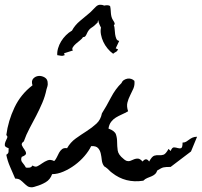

<svg xmlns="http://www.w3.org/2000/svg" viewBox="-39 -746 843 802"><path d="M673.8 -48.8Q662.1 -48.8 655.8 -48.3Q649.4 -47.9 644.5 -46.9Q639.6 -45.9 633.8 -43Q627.9 -40 618.2 -34.2Q614.3 -23.4 607.9 -18.1Q601.6 -12.7 593.3 -9.3Q585 -5.9 576.2 -2.4Q567.4 1 559.6 8.8Q485.4 20.5 428.7 -24.4Q421.9 -29.3 416.5 -35.2Q411.1 -41 404.3 -45.9Q399.4 -49.8 398.9 -49.3Q398.4 -48.8 394.5 -53.7Q387.7 -63.5 386.2 -77.6Q384.8 -91.8 381.8 -105Q378.9 -118.2 370.6 -127.4Q362.3 -136.7 341.8 -135.7Q332 -115.2 314 -94.2Q295.9 -73.2 273.4 -56.6Q251 -40 226.1 -29.3Q201.2 -18.6 178.7 -18.6Q170.9 3.9 151.9 15.1Q132.8 26.4 111.3 32.2Q109.4 33.2 103.5 34.7Q97.7 36.1 96.7 36.1Q83 37.1 75.2 31.2Q67.4 25.4 60.5 18.6Q53.7 11.7 45.9 5.9Q38.1 0 24.4 0Q13.7 -25.4 2.9 -49.8Q-7.8 -74.2 -12.7 -99.6Q-3.9 -104.5 -3.4 -111.8Q-2.9 -119.1 -2.9 -127Q-18.6 -131.8 -19 -139.2Q-19.5 -146.5 -16.1 -154.3Q-12.7 -162.1 -9.3 -169.4Q-5.9 -176.8 -12.7 -181.6Q-4.9 -241.2 21.5 -296.9Q47.9 -352.5 96.7 -389.6Q90.8 -408.2 100.1 -418Q109.4 -427.7 122.6 -428.7Q135.7 -429.7 147.9 -422.4Q160.2 -415 160.2 -399.4Q161.1 -392.6 159.2 -385.7Q157.2 -378.9 155.3 -373Q149.4 -343.8 137.7 -316.4Q126 -289.1 112.3 -262.7Q98.6 -236.3 84.5 -210Q70.3 -183.6 60.5 -155.3Q48.8 -147.5 52.7 -138.7Q56.6 -129.9 63 -121.6Q69.3 -113.3 69.8 -105.5Q70.3 -97.7 51.8 -90.8Q45.9 -77.1 54.7 -66.9Q63.5 -56.6 69.3 -45.9Q77.1 -44.9 84.5 -45.9Q91.8 -46.9 96.7 -54.7Q108.4 -46.9 117.7 -51.8Q127 -56.6 137.2 -64Q147.5 -71.3 159.7 -76.2Q171.9 -81.1 187.5 -73.2Q194.3 -80.1 198.7 -89.8Q203.1 -99.6 208 -108.4Q212.9 -117.2 220.2 -123Q227.5 -128.9 241.2 -127Q254.9 -151.4 277.3 -167.5Q299.8 -183.6 322.8 -198.2Q345.7 -212.9 363.8 -229.5Q381.8 -246.1 386.7 -272.5Q405.3 -301.8 424.3 -338.4Q443.4 -375 468.8 -399.4Q471.7 -407.2 478.5 -411.6Q485.4 -416 493.2 -417.5Q501 -418.9 508.8 -416.5Q516.6 -414.1 522.5 -408.2Q524.4 -390.6 518.1 -376Q511.7 -361.3 504.4 -347.2Q497.1 -333 493.2 -317.4Q489.3 -301.8 496.1 -281.2Q482.4 -273.4 469.2 -267.6Q456.1 -261.7 444.8 -254.9Q433.6 -248 425.3 -237.3Q417 -226.6 414.1 -209Q440.4 -199.2 445.3 -184.6Q450.2 -169.9 450.2 -152.8Q450.2 -135.7 452.6 -117.7Q455.1 -99.6 477.5 -82Q481.4 -79.1 482.9 -77.6Q484.4 -76.2 489.3 -74.2Q499 -71.3 506.8 -74.7Q514.6 -78.1 522 -81.1Q529.3 -84 537.6 -83.5Q545.9 -83 556.6 -71.3Q571.3 -89.8 584 -71.3Q595.7 -92.8 605.5 -95.7Q615.2 -98.6 624.5 -97.7Q633.8 -96.7 643.6 -99.6Q653.3 -102.5 665 -124L673.8 -115.2Q679.7 -130.9 688 -130.4Q696.3 -129.9 704.1 -127.4Q711.9 -125 717.8 -127.4Q723.6 -129.9 723.6 -150.4Q732.4 -150.4 738.8 -154.3Q745.1 -158.2 751.5 -163.1Q757.8 -168 765.6 -171.4Q773.4 -174.8 784.2 -174.8L758.8 -113.3ZM433.6 -521.5Q420.9 -530.3 410.2 -543.5Q399.4 -556.6 392.6 -571.3Q385.7 -585.9 382.8 -601.6Q379.9 -617.2 382.8 -630.9Q374 -646.5 371.1 -662.1Q369.1 -656.2 369.1 -652.3Q355.5 -637.7 343.3 -630.4Q331.1 -623 323.2 -604.5Q321.3 -599.6 317.9 -595.2Q314.5 -590.8 307.6 -590.8Q304.7 -585 295.4 -577.6Q286.1 -570.3 277.8 -563Q269.5 -555.7 265.1 -548.3Q260.7 -541 265.6 -535.2L228.5 -523.4L231.4 -515.6Q222.7 -511.7 215.3 -513.2Q208 -514.6 200.2 -515.6Q199.2 -529.3 203.6 -544.4Q208 -559.6 216.3 -573.2Q224.6 -586.9 236.3 -598.6Q248 -610.4 261.7 -618.2Q273.4 -640.6 295.9 -659.2Q318.4 -677.7 337.9 -694.3L361.3 -717.8Q369.1 -725.6 378.4 -726.1Q387.7 -726.6 396.5 -722.7Q404.3 -724.6 410.6 -724.1Q417 -723.6 420.9 -720.7Q422.9 -711.9 423.3 -704.6Q423.8 -697.3 424.3 -690.4Q424.8 -683.6 426.8 -675.8Q428.7 -668 434.6 -659.2Q437.5 -655.3 439.5 -649.9Q441.4 -644.5 436.5 -640.6Q439.5 -634.8 439.9 -624Q440.4 -613.3 441.9 -603Q443.4 -592.8 446.8 -584.5Q450.2 -576.2 459 -575.2L444.3 -543.9L454.1 -540Q451.2 -532.2 445.3 -529.3Q439.5 -526.4 433.6 -521.5Z"/></svg>

Font: Homemade Apple
Style: Regular
Weight: 400
Version: Version 1.001